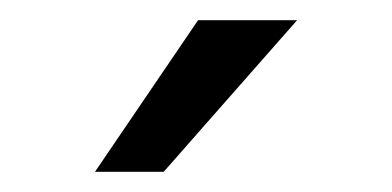

<svg xmlns="http://www.w3.org/2000/svg" viewBox="-20 -764 388 190"><path d="M74 -594H142L274 -744H176Z"/></svg>

Font: Ronzino
Style: Regular
Weight: 400
Designer: Nunzio Mazzaferro
Foundry: Collletttivo
Version: Version 1.000;Glyphs 3.3 (3337)